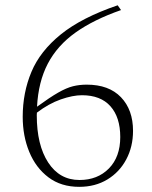

<svg xmlns="http://www.w3.org/2000/svg" viewBox="-20 -714 590 744"><path d="M436 -693.5 449 -675Q343 -638 272.5 -587.8Q202 -537.5 165.2 -467.2Q128.5 -397 123.5 -300.5Q173.5 -337 205.5 -355.2Q237.5 -373.5 262.8 -379.8Q288 -386 316 -386Q402 -386 448.8 -337.2Q495.5 -288.5 495.5 -207Q495.5 -145.5 469.2 -96.2Q443 -47 396 -18.5Q349 10 287 10Q216.5 10 167.8 -26.8Q119 -63.5 93.5 -125.2Q68 -187 68 -261.5Q68 -355 101.8 -435.5Q135.5 -516 216 -581Q296.5 -646 436 -693.5ZM122.5 -267.5Q122.5 -152 166.8 -84.2Q211 -16.5 288 -16.5Q358 -16.5 402 -61.2Q446 -106 446 -183Q446 -259.5 408 -302.2Q370 -345 297.5 -345Q262 -345 215.5 -328.8Q169 -312.5 123 -277.5Q122.5 -272.5 122.5 -267.5Z"/></svg>

Font: Newsreader Text Light
Style: Regular
Weight: 300
Designer: Hugues Gentile
Foundry: Production Type
Version: Version 1.001